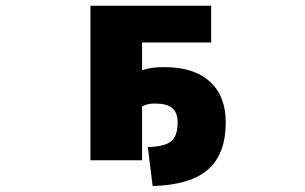

<svg xmlns="http://www.w3.org/2000/svg" viewBox="-20 -544 1040 654"><path d="M540 -315.4Q640.6 -315.4 694.8 -266.1Q749 -216.8 749 -127Q749 -20.5 689.5 32.7Q629.9 85.9 500 89.8L483.4 -43Q543 -44.9 564 -63.5Q585 -82 585 -126Q585 -161.1 566.4 -176.3Q547.9 -191.4 506.8 -191.4Q481.4 -191.4 463.9 -181.6V2H288.1V-524.4H699.2V-399.4H463.9V-304.7Q492.2 -315.4 540 -315.4Z"/></svg>

Font: GenEi Gothic M Heavy
Style: Regular
Weight: 800
Designer: o_tamon (Modified); [Source Han Sans]
Ryoko NISHIZUKA  (kana & ideographs); Paul D. Hunt (Latin, Greek & Cyrillic); Wenl
Version: Version 1.1a;Original Version 1.004